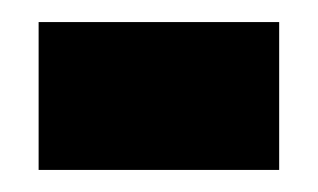

<svg xmlns="http://www.w3.org/2000/svg" viewBox="-20 -353 288 174"><path d="M15 -199H233V-333H15Z"/></svg>

Font: Bricolage Grotesque 10pt Condensed ExtraBold
Style: Regular
Weight: 800
Width: 3
Designer: Mathieu Triay
Foundry: Atelier Triay
Version: Version 1.000;gftools[0.9.29]